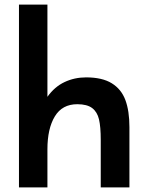

<svg xmlns="http://www.w3.org/2000/svg" viewBox="-20 -810 640 830"><path d="M62 -790H185V-391.5Q216 -435 259 -455.2Q302 -475.5 352 -475.5Q422 -475.5 463.2 -450Q504.5 -424.5 522 -377.5Q539.5 -330.5 539.5 -260.5V0H415.5V-205.5Q415.5 -261.5 408 -293.8Q400.5 -326 378.5 -342.8Q356.5 -359.5 314 -359.5Q249 -359.5 217 -306.8Q185 -254 185 -164.5V0H62Z"/></svg>

Font: JuliaMono
Style: Bold
Weight: 700
Monospace: yes
Designer: cormullion
Foundry: corm
Version: Version 0.055; ttfautohint (v1.8.4)